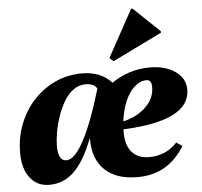

<svg xmlns="http://www.w3.org/2000/svg" viewBox="-56 -869 993 944"><g transform="rotate(-5 440.5 -397.5)"><path d="M150 16Q90 16 55 -29.5Q20 -75 20 -153Q20 -229 46 -295Q72 -361 118 -410.5Q164 -460 225 -488Q286 -516 357 -516Q449 -516 503 -457Q543 -485 590.5 -500.5Q638 -516 691 -516Q768 -516 817 -481.5Q866 -447 866 -392Q866 -238 536 -224Q536 -216 536 -207Q536 -145 566 -111Q596 -77 651 -77Q734 -77 789 -137L818 -117Q736 16 586 16Q481 16 424.5 -37.5Q368 -91 368 -191Q368 -194 368 -194H367Q325 -85 273 -34.5Q221 16 150 16ZM203 -170Q203 -97 244 -97Q285 -97 331.5 -184.5Q378 -272 426 -435Q411 -461 371 -461Q335 -461 307.5 -440Q280 -419 260.5 -384.5Q241 -350 228 -310.5Q215 -271 209 -234Q203 -197 203 -170ZM670 -455Q638 -455 610.5 -430Q583 -405 564.5 -362Q546 -319 539 -263Q608 -279 651.5 -321.5Q695 -364 695 -419Q695 -455 670 -455ZM517 -562 498 -579 625 -811H633L761 -689V-681Z"/></g></svg>

Font: Platypi ExtraBold
Style: Italic
Weight: 800
Italic angle: -13°
Designer: David Sargent
Foundry: Bolt Cutter Type
Version: Version 1.200; ttfautohint (v1.8.4.7-5d5b)